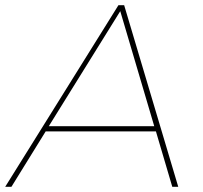

<svg xmlns="http://www.w3.org/2000/svg" viewBox="-48 -720 784 740"><path d="M639 0H616L553 -213.5H128L-4 0H-28L408.5 -700H430.5ZM546.5 -233.5 415.5 -677 140 -233.5Z"/></svg>

Font: Argentum Sans Thin
Style: Italic
Weight: 100
Italic angle: -11°
Designer: Julieta Ulanovsky (font), Cristiano Sobral (main changes and remaster)
Foundry: Julieta Ulanovsky (font), Cristiano Sobral (main changes and remaster)
Version: Version 2.007;June 15, 2022;FontCreator 14.0.0.2814 64-bit; 